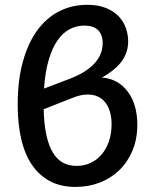

<svg xmlns="http://www.w3.org/2000/svg" viewBox="-20 -748 612 776"><path d="M156.5 -306.5Q158 -245.5 167.5 -202Q177 -158.5 194 -130.8Q211 -103 235 -90.2Q259 -77.5 289.5 -77.5Q320.5 -77.5 346.5 -89.8Q372.5 -102 391.2 -124.2Q410 -146.5 420.5 -177.5Q431 -208.5 431 -245.5Q431 -282.5 419.8 -309.5Q408.5 -336.5 387.5 -351Q366.5 -365.5 336.2 -366Q306 -366.5 268 -350.5ZM268 -432Q304 -446.5 328.2 -463.2Q352.5 -480 367.2 -498Q382 -516 388.5 -535.2Q395 -554.5 395 -574Q395 -607 376.8 -625.8Q358.5 -644.5 320.5 -644.5Q289.5 -644.5 262 -630.2Q234.5 -616 213 -585.5Q191.5 -555 177 -506.5Q162.5 -458 158 -390ZM392 -434.5Q426 -432 452.5 -416.8Q479 -401.5 497.5 -376.2Q516 -351 525.5 -317.5Q535 -284 535 -244.5Q535 -186 515.5 -139.5Q496 -93 462.2 -60.2Q428.5 -27.5 383 -10Q337.5 7.5 285.5 7.5Q225.5 7.5 181.5 -16Q137.5 -39.5 108.5 -82.8Q79.5 -126 65.5 -187.5Q51.5 -249 51.5 -325Q51.5 -423.5 72.5 -499Q93.5 -574.5 130.8 -625.5Q168 -676.5 219.5 -702.5Q271 -728.5 332.5 -728.5Q378 -728.5 409.5 -715.2Q441 -702 460.8 -680.8Q480.5 -659.5 489.2 -633.2Q498 -607 498 -581Q498 -537 472.8 -501.5Q447.5 -466 392 -434.5Z"/></svg>

Font: Lato SemiBold
Style: Regular
Weight: 600
Designer: Lukasz Dziedzic with Adam Twardoch and Botio Nikoltchev
Foundry: tyPoland Lukasz Dziedzic
Version: Version 2.015; 2015-08-06; http://www.latofonts.com/